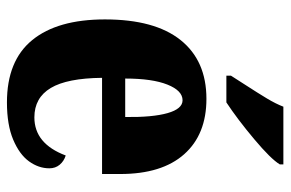

<svg xmlns="http://www.w3.org/2000/svg" viewBox="-158 -648 816 539"><g transform="rotate(90 249.5 -378.0)"><path d="M34 -265Q34 -405 92 -477.5Q150 -550 257 -550Q357 -550 412.5 -487.5Q468 -425 468 -308V-257H198Q199 -159 226.5 -113Q254 -67 309 -67Q383 -67 416 -155Q432 -150 442 -138Q452 -126 452 -109Q452 -79 432.5 -52Q413 -25 371.5 -7.5Q330 10 267 10Q150 10 92 -61Q34 -132 34 -265ZM308 -322Q309 -399 297 -441Q285 -483 261 -483Q234 -483 217 -440.5Q200 -398 200 -322ZM192 -619Q193 -620 217 -658Q241 -695 256 -720Q271 -745 279 -766H441V-756Q426 -731 370 -684Q314 -637 267 -606H192Z"/></g></svg>

Font: Noto Serif CondBlack
Style: Regular
Weight: 900
Width: 3
Designer: Monotype Design Team
Foundry: Monotype Imaging Inc.
Version: Version 1.001